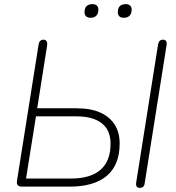

<svg xmlns="http://www.w3.org/2000/svg" viewBox="-20 -903 853 929"><path d="M85 0Q72 0 66 -7Q60 -14 62 -27L167 -689Q169 -700 175 -705.5Q181 -711 191 -711Q201 -711 205.5 -703Q210 -695 208 -683L160 -379H351Q420 -379 466 -358Q512 -337 535.5 -299Q559 -261 559 -209Q559 -105 497 -52.5Q435 0 317 0ZM106 -39H321Q418 -39 466.5 -81.5Q515 -124 515 -208Q515 -273 472.5 -306.5Q430 -340 350 -340H154ZM656 6Q646 6 641.5 -0.5Q637 -7 639 -20L745 -689Q747 -700 753 -705.5Q759 -711 769 -711Q779 -711 783.5 -704.5Q788 -698 786 -685L680 -16Q679 -6 673 0Q667 6 656 6ZM579 -817Q565 -817 557.5 -824Q550 -831 550 -844Q550 -864 560 -873.5Q570 -883 588 -883Q602 -883 609.5 -876Q617 -869 617 -856Q617 -837 607 -827Q597 -817 579 -817ZM418 -817Q404 -817 396.5 -824Q389 -831 389 -844Q389 -864 399 -873.5Q409 -883 427 -883Q441 -883 448.5 -876Q456 -869 456 -856Q456 -837 446 -827Q436 -817 418 -817Z"/></svg>

Font: Nunito ExtraLight
Style: Italic
Weight: 200
Italic angle: -9°
Designer: Vernon Adams
Foundry: Vernon Adams
Version: Version 3.602